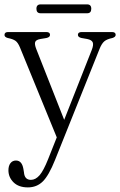

<svg xmlns="http://www.w3.org/2000/svg" viewBox="-20 -592 534 854"><path d="M194 116 232.5 19 69 -380.5Q60 -402.5 48.8 -410.5Q37.5 -418.5 14.5 -423Q0 -427 0 -436.5Q0 -449.5 16 -449.5H186Q202.5 -449.5 202.5 -437Q202.5 -426.5 186.5 -423L159.5 -418.5Q140 -415 136.5 -405Q133 -395 141.5 -373.5L265.5 -59L388 -369.5Q397 -392.5 392.5 -403.5Q388 -414.5 368 -418.5L342.5 -423Q326.5 -426.5 326.5 -437Q326.5 -449.5 343.5 -449.5H478Q494.5 -449.5 494.5 -437Q494.5 -427.5 480 -423Q455.5 -418 444 -408.2Q432.5 -398.5 423 -375L225 119Q197 189 170.2 215.2Q143.5 241.5 104 241.5Q63 241.5 40.2 219Q17.5 196.5 17.5 165.5Q17.5 145.5 26.5 133.8Q35.5 122 51 122Q77.5 122 84 159L86.5 174Q89 208 117.5 208Q138 208 155.8 187.8Q173.5 167.5 194 116ZM142 -553Q142 -572.5 161 -572.5H367.5Q386 -572.5 386 -553Q386 -533 367.5 -533H161Q142 -533 142 -553Z"/></svg>

Font: Fraunces 72pt S050 Light
Style: Regular
Weight: 300
Version: Version 1.000; ttfautohint (v1.8.3)